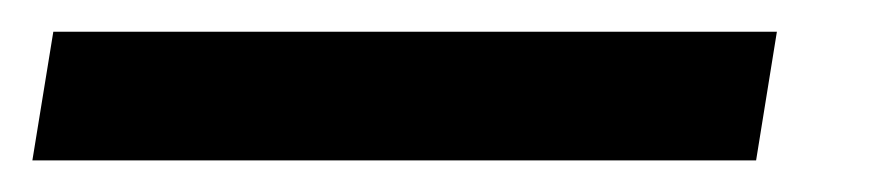

<svg xmlns="http://www.w3.org/2000/svg" viewBox="-79 -20 555 121"><path d="M410.6 0 397.5 81.1H-58.6L-45.4 0Z"/></svg>

Font: Adwaita Sans
Style: Italic
Weight: 400
Italic angle: -9.39999°
Designer: Rasmus Andersson
Foundry: rsms
Version: Version 4.001;git-9221beed3